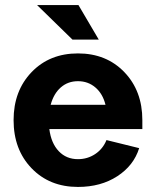

<svg xmlns="http://www.w3.org/2000/svg" viewBox="-20 -738 616 766"><path d="M34.2 -258.8Q34.2 -375.5 106 -450.2Q177.7 -524.9 291 -524.9Q404.3 -524.9 476.1 -450.2Q547.9 -375.5 547.9 -258.8V-223.1H176.8Q184.1 -166.5 214.4 -134.8Q244.6 -103 291 -103Q329.1 -103 359.9 -123.5Q390.6 -144 404.8 -179.2L535.2 -147Q513.7 -77.6 448 -34.9Q382.3 7.8 291 7.8Q177.7 7.8 106 -66.7Q34.2 -141.1 34.2 -258.8ZM291 -414.1Q251 -414.1 222.7 -389.4Q194.3 -364.7 182.1 -319.8H400.9Q390.1 -363.8 360.8 -388.9Q331.5 -414.1 291 -414.1ZM269 -580.1 127.9 -717.8H293L374 -580.1Z"/></svg>

Font: LT Superior
Style: Bold
Weight: 400
Designer: Daniel Lyons
Foundry: LyonsType
Version: Version 1.000